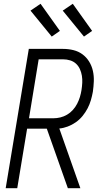

<svg xmlns="http://www.w3.org/2000/svg" viewBox="-20 -993 540 1013"><path d="M10 0 132 -735H313Q341 -735 367.5 -728.5Q394 -722 415 -706.5Q436 -691 450 -668.5Q464 -646 470 -619.5Q476 -593 475 -565Q474 -537 470 -509Q466 -487 459.5 -464.5Q453 -442 442 -421Q431 -400 415.5 -381Q400 -362 380 -348Q360 -334 337.5 -325.5Q315 -317 293 -315L404 0H338L227 -314H123L71 0ZM133 -369H262Q280 -369 298.5 -373.5Q317 -378 334 -388Q351 -398 364.5 -413Q378 -428 387 -445.5Q396 -463 401.5 -481Q407 -499 410 -518Q413 -537 414 -556Q415 -575 412 -593.5Q409 -612 401.5 -628.5Q394 -645 381 -657Q368 -669 350 -674.5Q332 -680 313 -680H184ZM423 -800 311 -937 364 -973 466 -830ZM253 -800 141 -937 194 -973 296 -830Z"/></svg>

Font: Iosevka SS04 Light
Style: Italic
Weight: 300
Italic angle: -9°
Monospace: yes
Designer: Belleve Invis
Foundry: Belleve Invis
Version: Version 19.0.0; ttfautohint (v1.8.4)